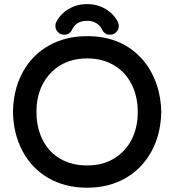

<svg xmlns="http://www.w3.org/2000/svg" viewBox="-20 -876 833 918"><path d="M246.1 -763.7Q247.1 -767.6 249 -770.5Q269.5 -810.5 308.6 -833Q347.7 -856.4 396.5 -856.4Q445.3 -856.4 484.4 -833Q523.4 -810.5 543.9 -770.5Q547.9 -762.7 547.9 -754.4Q547.9 -746.1 546.9 -741.2Q543.9 -730.5 535.2 -721.7Q523.4 -710 505.9 -710Q479.5 -710 467.8 -735.4Q458 -754.9 439.9 -765.6Q421.9 -776.4 396.5 -776.4Q344.7 -776.4 325.2 -735.4Q313.5 -710 287.1 -710Q268.6 -710 256.8 -722.7Q251 -728.5 248 -735.8Q245.1 -743.2 245.1 -748.5Q245.1 -753.9 245.1 -755.9Q245.1 -757.8 245.6 -759.8Q246.1 -761.7 246.1 -763.7ZM396.5 -703.1Q550.8 -703.1 646.5 -607.4Q681.6 -572.3 704.1 -529.3Q749 -445.3 751 -340.8Q749 -236.3 706.1 -155.3Q661.1 -71.3 581.1 -24.9Q501 21.5 396 21.5Q291 21.5 210 -25.4Q131.8 -71.3 87.9 -153.3Q43.9 -235.4 42 -340.8Q43.9 -464.8 103.5 -555.7Q144.5 -618.2 211.9 -657.2Q292 -703.1 396.5 -703.1ZM396.5 -596.7Q307.6 -596.7 245.1 -547.9Q207 -517.6 183.6 -472.7Q154.3 -415 154.3 -340.8Q154.3 -245.1 202.1 -176.8Q228.5 -139.6 267.6 -117.2Q322.3 -85 397.5 -85Q471.7 -85 525.4 -118.2Q580.1 -151.4 609.4 -209Q638.7 -266.6 638.7 -340.3Q638.7 -414.1 609.4 -472.7Q580.1 -531.2 524.9 -564Q469.7 -596.7 396.5 -596.7Z"/></svg>

Font: FakePearl
Style: SemiBold
Weight: 400
Version: Version 1.2